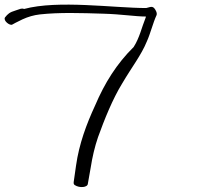

<svg xmlns="http://www.w3.org/2000/svg" viewBox="-117 -706 860 813"><path d="M-96 -632C-104 -618 -75 -596 -65 -602C-61 -605 -46 -612 -22 -624C2 -635 26 -642 52 -645C134 -654 226 -651 321 -648C396 -646 456 -636 501 -636L500 -632C483 -590 474 -546 449 -507C377 -436 326 -354 286 -260C249 -180 218 -97 205 -5L195 65C195 70 194 74 200 78C220 91 254 88 255 72L267 4C274 -41 284 -84 298 -125C325 -200 360 -287 400 -352C441 -422 481 -472 505 -531C520 -564 531 -610 546 -642C548 -647 547 -655 540 -666C529 -684 518 -675 502 -672C365 -672 129 -707 -15 -668C-20 -670 -25 -670 -29 -669L-50 -662C-77 -654 -84 -647 -96 -632Z"/></svg>

Font: Stray Cat
Style: SuExtOpObl
Weight: 400
Version: Version 1.0